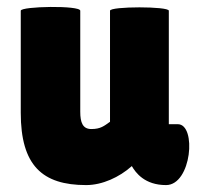

<svg xmlns="http://www.w3.org/2000/svg" viewBox="-20 -525 584 555"><path d="M468 -494C468 -507 298 -507 298 -494V-173C281 -161 271 -152 244 -152C219 -152 212 -171 212 -202V-494C212 -510 40 -507 40 -494V-199C40 -47 102 10 229 10C276 10 325 -13 360 -44L361 -45C372 -26 398 10 460 10C534 10 549 -166 494 -166H468Z"/></svg>

Font: Lilita 2
Style: Regular
Weight: 400
Designer: Juan Montoreano
Foundry: Juan Montoreano
Version: Version 2.001